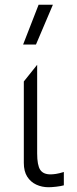

<svg xmlns="http://www.w3.org/2000/svg" viewBox="-20 -772 323 806"><path d="M184 14Q156 14 132.2 3Q108.5 -8 94.2 -30.5Q80 -53 80 -88V-430L136 -500V-128Q136 -78.5 148.8 -59.2Q161.5 -40 192 -40Q202 -40 215.2 -42Q228.5 -44 248 -50V6Q235.5 9.5 215.8 11.8Q196 14 184 14ZM77 -585 142 -752H202L131 -585Z"/></svg>

Font: Geologica-Sharp
Style: Regular
Weight: 100
Designer: Sindre Bremnes, Frode Helland
Foundry: Monokrom Skriftforlag AS
Version: Version 1.010;gftools[0.9.28]